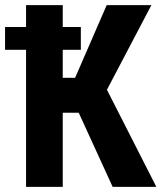

<svg xmlns="http://www.w3.org/2000/svg" viewBox="-34 -731 632 751"><path d="M273.9 -290H211.4V0H67.9V-536.1H-14.2V-625.5H67.9V-710.9H211.4V-625.5H282.2V-536.1H211.4V-426.8H259.8L383.3 -710.9H558.1L384.3 -379.9L577.6 0H406.7Z"/></svg>

Font: MAUL Condensed Bold
Style: Condensed Bold
Weight: 700
Designer: MAUL
Version: Version 1.0; 2020; ttfautohint (v1.8.3)